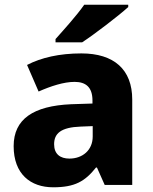

<svg xmlns="http://www.w3.org/2000/svg" viewBox="-20 -786 650 816"><path d="M525 -756V-766H338C307 -721 249 -657 216 -620V-606H329C381 -640 483 -718 525 -756ZM326 -559C232 -559 155 -541 95 -510L144 -397C196 -420 251 -438 297 -438C344 -438 373 -416 373 -359V-346L282 -343C122 -336 38 -280 38 -165C38 -46 110 10 206 10C298 10 341 -15 388 -74H392L425 0H542V-363C542 -491 464 -559 326 -559ZM323 -248 374 -250V-206C374 -147 330 -112 275 -112C236 -112 210 -131 210 -173C210 -219 239 -245 323 -248Z"/></svg>

Font: Noto Sans Myanmar UI ExtraBold
Style: Regular
Weight: 800
Designer: Monotype Design Team
Foundry: Monotype Imaging Inc.
Version: Version 2.103